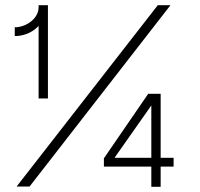

<svg xmlns="http://www.w3.org/2000/svg" viewBox="-20 -720 770 741"><path d="M129 -340H165V-700H129V-692C129 -651 87 -619 45 -615H37V-581H45C77 -583 108 -597 129 -620ZM44 0H94L638 -700H589ZM381 -77H564V1H600V-77H650V-111H600V-358H552L381 -109ZM422 -111 564 -313V-111Z"/></svg>

Font: Fixel Display ExtraLight
Style: Regular
Weight: 200
Designer: AlfaBravo + MacPaw
Foundry: Kyrylo Tkachov, Marchela Mozhyna, Serhii Makarenko, Maria Weinstein, Zakhar Kryvoshyya
Version: Version 1.211